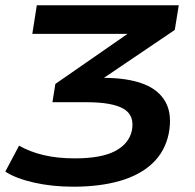

<svg xmlns="http://www.w3.org/2000/svg" viewBox="-52 -514 735 725"><path d="M225 191Q145 191 76.5 175.5Q8 160 -32 134L20 36Q60 59 112 71.5Q164 84 231 84Q330 84 382.5 56.5Q435 29 446 -21Q457 -79 414 -103.5Q371 -128 276 -128H146L157 -197L477 -419L469 -386H70L87 -494H623L608 -401L305 -196L269 -220H338Q429 -220 488.5 -197.5Q548 -175 573.5 -128Q599 -81 585 -9Q571 58 524 102.5Q477 147 401 169Q325 191 225 191Z"/></svg>

Font: Nunito Sans 10pt Expanded
Style: Bold Italic
Weight: 700
Width: 7
Italic angle: -9°
Designer: Vernon Adams
Foundry: Vernon Adams
Version: Version 3.101;gftools[0.9.27]